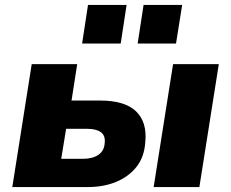

<svg xmlns="http://www.w3.org/2000/svg" viewBox="-20 -761 940 781"><path d="M30 0 109 -500H294L271 -352H387Q488 -352 533.5 -308Q579 -264 571 -183Q567 -122 535 -82Q503 -42 452 -21Q401 0 335 0ZM229 -115H317Q356 -115 380 -131Q404 -147 406 -180Q409 -210 390 -223.5Q371 -237 335 -237H249ZM605 0 684 -500H870L791 0ZM540 -584 564 -741H721L696 -584ZM314 -584 338 -741H495L471 -584Z"/></svg>

Font: Nunito Sans 9pt Black
Style: Italic
Weight: 900
Italic angle: -9°
Version: Version 3.101;gftools[0.9.27]